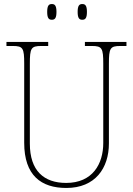

<svg xmlns="http://www.w3.org/2000/svg" viewBox="-20 -922 661 952"><path d="M388 -824C403 -824 411 -832 411 -863C411 -894 403 -902 388 -902C373 -902 365 -894 365 -863C365 -832 373 -824 388 -824ZM237 -824C252 -824 260 -832 260 -863C260 -894 252 -902 237 -902C222 -902 214 -894 214 -863C214 -832 222 -824 237 -824ZM309 10C452 10 520 -88 520 -211V-606C520 -683 526 -694 576 -694H607V-714H401V-694H436C486 -694 492 -683 492 -606V-213C492 -109 439 -15 308 -15C198 -15 128 -75 128 -210V-606C128 -683 134 -694 184 -694H219V-714H12V-694H44C94 -694 100 -683 100 -607V-214C100 -52 184 10 309 10Z"/></svg>

Font: Noto Serif Myanmar SemiCondensed Thin
Style: Regular
Weight: 100
Width: 4
Designer: Ben Mitchell and the Monotype Design Team
Foundry: Monotype Imaging Inc.
Version: Version 2.106